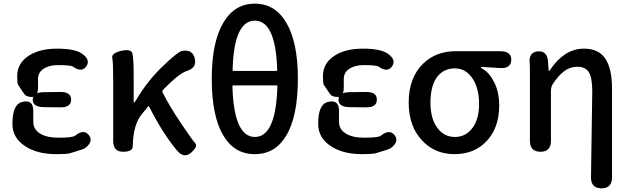

<svg xmlns="http://www.w3.org/2000/svg" viewBox="-20 -830 3447 1050"><path d="M219 -244Q159 -245 159 -285Q159 -325 219 -326L309 -327Q369 -328 369 -285Q369 -242 309 -243ZM188 -350Q188 -283 125 -305Q119 -307 112 -317Q96 -342 79 -366Q74 -374 74 -413Q74 -486 140 -527Q199 -564 292 -564Q389 -564 428 -537Q477 -503 452 -467Q427 -431 378 -466Q366 -474 297 -474Q249 -474 218.5 -454Q188 -434 188 -398ZM99 -272Q162 -289 162 -224V-164Q162 -123 198.5 -100Q235 -77 300 -77Q377 -77 391 -88Q438 -126 466 -91Q493 -56 445 -20Q441 -17 421 -10Q392 -1 363 8Q346 13 288 13Q183 13 117 -31Q48 -76 48 -153Q48 -258 99 -272Z M1025 5Q986 39 947 -8Q872 -97 795 -248Q793 -252 790 -248L755 -205Q708 -148 706 -30Q706 0 653 0Q599 0 599 -60V-394Q599 -488 594 -513.5Q589 -539 643 -552Q697 -564 704 -537.5Q711 -511 711 -419V-274Q711 -269 713.5 -269Q716 -269 723 -281Q785 -385 863 -461Q951 -546 974 -551Q1032 -563 1045 -511Q1058 -459 1002 -442Q959 -429 872 -339Q865 -332 870 -323Q907 -249 969 -157Q1031 -65 1047.5 -47Q1064 -29 1025 5Z M1202 -88Q1138 -193 1138 -401Q1138 -600 1202 -707Q1263 -810 1373.5 -810Q1484 -810 1545 -707Q1609 -600 1609 -401Q1609 -193 1545 -88Q1485 13 1373.5 13Q1262 13 1202 -88ZM1497 -358Q1497 -363 1492 -363H1256Q1251 -363 1251 -358Q1259 -81 1374 -81Q1489 -81 1497 -358ZM1252 -447Q1252 -442 1257 -442H1491Q1496 -442 1496 -447Q1488 -717 1373.5 -717Q1259 -717 1252 -447Z M1891 -244Q1831 -245 1831 -285Q1831 -325 1891 -326L1981 -327Q2041 -328 2041 -285Q2041 -242 1981 -243ZM1860 -350Q1860 -283 1797 -305Q1791 -307 1784 -317Q1768 -342 1751 -366Q1746 -374 1746 -413Q1746 -486 1812 -527Q1871 -564 1964 -564Q2061 -564 2100 -537Q2149 -503 2124 -467Q2099 -431 2050 -466Q2038 -474 1969 -474Q1921 -474 1890.5 -454Q1860 -434 1860 -398ZM1771 -272Q1834 -289 1834 -224V-164Q1834 -123 1870.5 -100Q1907 -77 1972 -77Q2049 -77 2063 -88Q2110 -126 2138 -91Q2165 -56 2117 -20Q2113 -17 2093 -10Q2064 -1 2035 8Q2018 13 1960 13Q1855 13 1789 -31Q1720 -76 1720 -153Q1720 -258 1771 -272Z M2290 -60Q2215 -138 2215 -269Q2215 -405 2294 -482Q2364 -550 2472 -550H2716Q2777 -550 2776 -502Q2774 -454 2714 -458L2614 -464Q2609 -464 2609 -461.5Q2609 -459 2620 -453Q2657 -432 2683.5 -378.5Q2710 -325 2710 -253Q2710 -130 2640 -57Q2573 13 2466 13Q2359 13 2290 -60ZM2566 -398Q2529 -456 2468 -456Q2407 -456 2372 -411Q2334 -362 2334 -269Q2334 -182 2371 -131.5Q2408 -81 2467.5 -81Q2527 -81 2563.5 -130Q2600 -179 2600 -261.5Q2600 -344 2566 -398Z M3269 200Q3211 199 3212 139L3219 -332Q3219 -404 3200.5 -434.5Q3182 -465 3137 -465Q3097 -465 3065 -440.5Q3033 -416 3004 -372Q2993 -355 2993 -334V-60Q2993 0 2936 0Q2878 0 2878 -60V-394Q2878 -478 2877 -483Q2869 -543 2920 -549Q2972 -554 2977 -494L2980 -447Q2981 -441 2982.5 -441Q2984 -441 2992 -453Q3026 -503 3069 -532Q3116 -564 3174 -564Q3254 -564 3290.5 -509Q3327 -454 3327 -346V140Q3327 200 3269 200Z"/></svg>

Font: Resource Han Rounded KR Medium
Style: Regular
Weight: 500
Designer: Cyano Hao (round all glyphs); Ryoko NISHIZUKA 西塚涼子 (kana, bopomofo & ideographs); Paul D. Hunt (Latin, Greek & Cyrillic)
Foundry: Cyano Hao
Version: 0.990